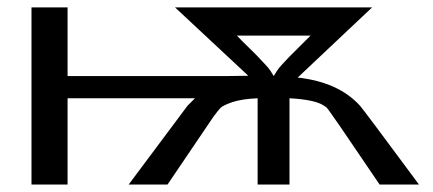

<svg xmlns="http://www.w3.org/2000/svg" viewBox="-20 -492 1155 512"><path d="M64 0V-472.2H160.2V-289.1H581.1L642.1 -290L446.8 -472.2H972.2L773.9 -285.2Q883.8 -272.9 940.9 -209Q950.7 -197.8 1097.2 0H992.2Q858.4 -198.2 851.1 -205.1Q849.1 -207 842.8 -210.9Q819.8 -226.1 752 -230V0H667V-230Q624 -228 599.1 -219.5Q574.2 -210.9 567.6 -203.9Q561 -196.8 548.8 -180.2L426.8 0H323.2L480 -210L500 -230H160.2V0ZM611.8 -397Q624 -383.8 643.6 -365Q663.1 -346.2 669.9 -338.6Q676.8 -331.1 686.8 -320.6Q696.8 -310.1 701.4 -303Q706.1 -295.9 710 -289.1Q713.9 -295.9 718.5 -303Q723.1 -310.1 732.7 -320.6Q742.2 -331.1 750 -339.1Q757.8 -347.2 775.9 -365Q793.9 -382.8 808.1 -397Z"/></svg>

Font: CMU Bright
Style: SemiBold
Weight: 600
Version: Version 0.7.0